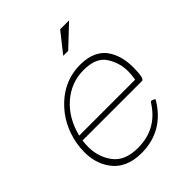

<svg xmlns="http://www.w3.org/2000/svg" viewBox="-199 -804 927 927"><g transform="rotate(-45 265.0 -340.5)"><path d="M454 -263Q459 -291 459 -316Q459 -373 427.5 -422.5Q396 -472 311 -472Q226 -472 161 -415.5Q96 -359 72 -263ZM225 10Q119 10 69 -63Q33 -116 33 -188Q33 -216 38 -246Q58 -356 135.5 -429Q213 -502 317 -502Q421 -502 462 -430Q490 -381 490 -312Q490 -237 474 -235H67Q64 -214 64 -194Q64 -124 103.5 -72Q143 -20 231 -20Q361 -20 430 -131Q434 -136 438 -136Q439 -136 442.5 -134.5Q446 -133 451 -131Q456 -129 456 -126Q456 -124 454 -121Q374 10 225 10ZM324 -590H290L370 -691H431Z"/></g></svg>

Font: YamahaIndonesia935. App Thin
Style: Italic
Weight: 100
Italic angle: -10°
Designer: Dalton Maag Ltd
Foundry: Dalton Maag Ltd
Version: Version 1.002; January 01, 2024; Regular/Italic